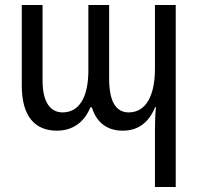

<svg xmlns="http://www.w3.org/2000/svg" viewBox="-20 -512 792 767"><path d="M599 235H682V-492H599V-238C599 -131 564 -63 494 -63C448 -63 416 -99 416 -197V-492H333V-231C333 -121 295 -63 230 -63C183 -63 150 -101 150 -190V-492H67V-170C67 -48 119 10 207 10C274 10 318 -27 341 -83H347C363 -30 401 10 470 10C545 10 580 -37 600 -84H603C600 -54 599 -27 599 3Z"/></svg>

Font: Noto Sans Armenian Condensed
Style: Regular
Weight: 400
Width: 3
Designer: Monotype Design Team
Foundry: Monotype Imaging Inc.
Version: Version 2.008